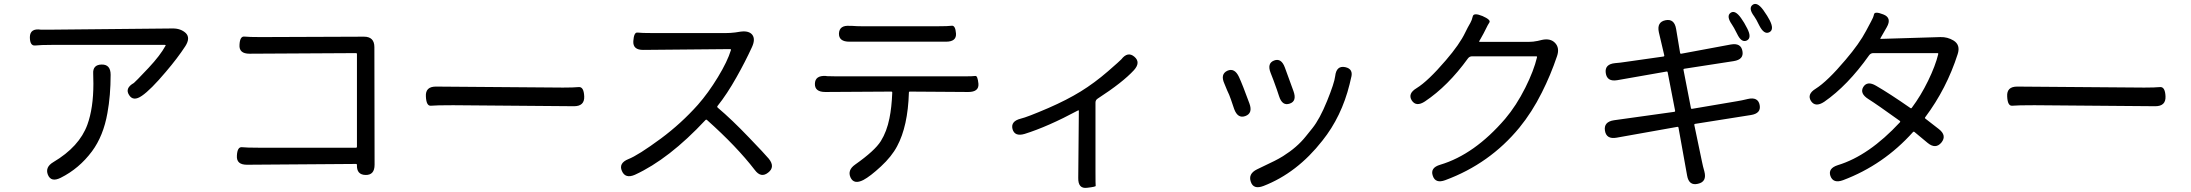

<svg xmlns="http://www.w3.org/2000/svg" viewBox="-20 -865 10930 958"><path d="M283 22Q235 46 219 7Q204 -31 246 -56Q376 -133 416 -243Q446 -326 446 -447Q446 -472 445 -497Q442 -542 487 -543Q532 -544 532 -492Q532 -388 516 -301Q496 -187 439 -110Q375 -24 283 22ZM688 -387Q645 -357 624 -391Q602 -425 648 -451Q653 -454 721 -526Q780 -589 806 -637Q808 -641 803 -641H238Q183 -641 156 -638Q129 -635 129 -680Q130 -725 184 -717Q187 -717 238 -717L843 -723Q882 -723 907 -700Q931 -676 905 -635Q866 -575 807 -506Q732 -417 688 -387Z M1804 8Q1759 7 1761 -42Q1761 -47 1756 -47L1212 -43Q1159 -43 1162 -88Q1164 -133 1187.5 -130.5Q1211 -128 1270 -128H1756Q1761 -128 1761 -133V-595Q1761 -600 1756 -600L1225 -597Q1172 -597 1175 -641Q1177 -685 1199.5 -682.5Q1222 -680 1281 -680L1796 -682Q1848 -682 1848 -630L1849 -43Q1849 9 1804 8Z M2105 -384Q2102 -433 2155 -433L2789 -428Q2842 -428 2867.5 -430.5Q2893 -433 2895 -384Q2897 -335 2844 -335L2241 -340Q2154 -340 2130.5 -337.5Q2107 -335 2105 -384Z M3813 -4Q3777 25 3746 -17Q3656 -134 3508 -266Q3504 -270 3500 -266Q3318 -71 3148 7Q3100 28 3083 -12Q3066 -51 3115 -71Q3164 -90 3278 -174Q3379 -249 3462 -342Q3514 -401 3562 -480Q3610 -559 3627 -615Q3628 -620 3623 -620L3191 -616Q3137 -615 3140 -660Q3143 -705 3161 -702.5Q3179 -700 3238 -700H3600Q3624 -700 3648 -703L3674 -707Q3717 -713 3734 -691Q3750 -669 3732 -630Q3698 -556 3655 -480Q3608 -396 3560 -336Q3557 -332 3561 -328Q3631 -269 3718 -178Q3795 -98 3816 -73Q3849 -32 3813 -4Z M4288 33Q4241 57 4224 21Q4207 -16 4247 -44Q4345 -113 4375 -161Q4405 -209 4418 -275Q4429 -328 4432 -403Q4432 -408 4427 -408L4098 -406Q4045 -406 4046 -447Q4047 -489 4100 -486L4107 -485Q4132 -484 4157 -484H4787Q4835 -484 4846.5 -486Q4858 -488 4862 -447Q4865 -406 4811 -406L4520 -408Q4515 -408 4515 -403Q4510 -235 4456 -135Q4429 -84 4375.5 -34.5Q4322 15 4288 33ZM4218 -657Q4165 -657 4166 -698Q4168 -740 4220 -736H4230Q4255 -734 4280 -734H4660Q4710 -734 4728.5 -736.5Q4747 -739 4750 -698Q4753 -657 4700 -657Z M5404 72Q5359 78 5360 23L5363 -311Q5363 -316 5359 -314Q5208 -233 5093 -197Q5043 -182 5032 -221Q5022 -260 5073 -273Q5104 -280 5211 -326Q5303 -366 5372 -408.5Q5441 -451 5508 -509Q5570 -563 5575 -569Q5607 -610 5640 -582Q5673 -554 5638 -515Q5582 -454 5457 -373Q5446 -366 5446 -353V-10Q5446 58 5447 62.5Q5448 67 5404 72Z M6284 63Q6234 82 6221 42Q6207 2 6252 -20L6339 -62Q6361 -73 6382 -86Q6452 -130 6495 -184Q6511 -205 6528 -225Q6565 -271 6601.5 -361Q6638 -451 6642 -485Q6648 -539 6692 -530Q6735 -521 6721 -475Q6720 -470 6714 -445Q6674 -283 6578 -163Q6452 -2 6284 63ZM6194 -286Q6156 -272 6138 -321L6122 -368Q6114 -392 6103 -414L6089 -448Q6068 -495 6104 -512Q6140 -528 6162 -481Q6180 -442 6214 -349Q6232 -300 6194 -286ZM6415 -348Q6378 -335 6362 -385L6351 -418Q6343 -442 6334 -465L6320 -501Q6301 -549 6337 -563Q6373 -577 6391 -528L6434 -410Q6452 -360 6415 -348Z M7191 34Q7142 52 7129 12Q7115 -28 7166 -43Q7337 -94 7490 -272Q7546 -338 7591 -428Q7633 -512 7649 -579Q7650 -584 7645 -584H7325Q7312 -584 7304 -573Q7205 -436 7090 -359Q7046 -330 7024 -364Q7003 -398 7048 -425Q7105 -460 7194 -564Q7263 -644 7291 -703Q7303 -728 7317 -752Q7324 -764 7328.5 -783.5Q7333 -803 7377 -785Q7420 -766 7411.5 -753Q7403 -740 7395 -723Q7383 -698 7369 -674L7361 -660Q7359 -656 7364 -656H7607Q7630 -656 7653 -661L7674 -666Q7716 -675 7739 -651Q7763 -626 7749 -585Q7717 -490 7673 -403Q7624 -305 7561 -228Q7413 -48 7191 34Z M8452 52Q8407 63 8398 11L8355 -228Q8354 -233 8349 -232L8046 -178Q7995 -169 7988 -213Q7981 -257 8033 -265L8334 -307Q8339 -308 8338 -313L8301 -504Q8300 -509 8295 -508L8050 -465Q7998 -456 7992 -501Q7986 -545 8039 -550Q8065 -552 8090 -556L8280 -583Q8285 -584 8284 -589L8257 -704Q8246 -755 8290 -764Q8334 -773 8343 -721L8363 -601Q8364 -596 8369 -597L8616 -643Q8667 -652 8674 -610Q8682 -568 8630 -560L8384 -522Q8379 -521 8380 -516L8417 -326Q8418 -321 8423 -322L8647 -360Q8672 -364 8696 -370L8700 -371Q8752 -383 8760 -341Q8768 -299 8716 -291L8438 -247Q8433 -246 8434 -241L8472 -59Q8477 -34 8484 -10Q8498 42 8452 52ZM8696 -663Q8669 -650 8647 -697Q8630 -731 8622 -742Q8592 -785 8615 -801Q8637 -817 8667 -775Q8683 -753 8698 -723Q8722 -676 8696 -663ZM8808 -704Q8782 -691 8758 -738Q8742 -771 8733 -783Q8702 -824 8725 -841Q8747 -857 8778 -815Q8800 -784 8810 -764Q8834 -717 8808 -704Z M9176 34Q9127 52 9113 13Q9100 -25 9150 -41Q9305 -88 9460 -255Q9463 -259 9459 -262Q9345 -344 9302 -371Q9258 -399 9277 -431Q9297 -463 9341 -437Q9407 -399 9512 -326Q9516 -323 9519 -327Q9564 -387 9600.5 -462Q9637 -537 9651 -595Q9652 -600 9647 -600H9327Q9314 -600 9306 -589Q9199 -438 9082 -357Q9038 -328 9016 -361Q8995 -395 9039 -422Q9098 -459 9189 -567Q9258 -648 9291 -711Q9303 -735 9316 -758Q9327 -777 9330.5 -793.5Q9334 -810 9377 -793Q9421 -776 9394 -729L9363 -675Q9360 -671 9365 -671L9662 -680Q9697 -681 9727 -663Q9763 -641 9748 -595Q9693 -423 9586 -280Q9583 -276 9587 -273L9654 -221Q9695 -189 9667 -154Q9638 -119 9598 -152L9533 -206Q9529 -210 9525 -206Q9378 -42 9176 34Z M9995 -384Q9992 -433 10045 -433L10679 -428Q10732 -428 10757.5 -430.5Q10783 -433 10785 -384Q10787 -335 10734 -335L10131 -340Q10044 -340 10020.5 -337.5Q9997 -335 9995 -384Z"/></svg>

Font: Resource Han Rounded KR
Style: Regular
Weight: 400
Designer: Cyano Hao (round all glyphs); Ryoko NISHIZUKA 西塚涼子 (kana, bopomofo & ideographs); Paul D. Hunt (Latin, Greek & Cyrillic)
Foundry: Cyano Hao
Version: 0.990